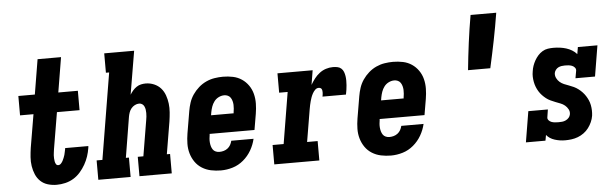

<svg xmlns="http://www.w3.org/2000/svg" viewBox="-49 -945 3598 1125"><g transform="rotate(-5 1750.0 -382.0)"><path d="M244 8Q217 8 192 0.5Q167 -7 149 -24Q131 -41 121 -64.5Q111 -88 107 -114Q103 -140 105 -167Q107 -194 111 -221L144 -416H65V-530H162L196 -735H334L300 -530H415V-416H282L246 -202Q245 -193 243.5 -184Q242 -175 241.5 -166Q241 -157 241.5 -148Q242 -139 243.5 -130Q245 -121 249.5 -113.5Q254 -106 263 -106Q272 -106 279 -113.5Q286 -121 290 -129Q294 -137 297.5 -145.5Q301 -154 303.5 -162.5Q306 -171 307.5 -180Q309 -189 311 -197Q311 -198 311 -199.5Q311 -201 312 -202H448Q448 -200 447.5 -197Q447 -194 447 -192Q443 -166 435 -142Q427 -118 414 -95Q401 -72 383 -51.5Q365 -31 342.5 -17.5Q320 -4 294.5 2Q269 8 244 8Z M489 0V-114H523L607 -621H588V-735H764L721 -480Q729 -493 738.5 -504Q748 -515 760.5 -523.5Q773 -532 787 -535Q801 -538 814 -538Q840 -538 863.5 -528Q887 -518 903 -500Q919 -482 927.5 -458Q936 -434 939 -409Q942 -384 940 -358Q938 -332 934 -305L902 -114H921V0H731V-114H764L799 -324Q801 -334 802 -344.5Q803 -355 803 -365.5Q803 -376 801.5 -385.5Q800 -395 796 -404Q792 -413 784 -418.5Q776 -424 766 -424Q753 -424 740.5 -417.5Q728 -411 719.5 -400.5Q711 -390 706.5 -377Q702 -364 700 -352L661 -114H679V0Z M1210 8Q1180 8 1151.5 2Q1123 -4 1099 -19Q1075 -34 1059 -57Q1043 -80 1035 -107.5Q1027 -135 1027.5 -165Q1028 -195 1033 -225L1055 -355Q1059 -379 1067 -403.5Q1075 -428 1090 -450Q1105 -472 1125.5 -490Q1146 -508 1170 -519Q1194 -530 1219.5 -534Q1245 -538 1269 -538Q1299 -538 1327.5 -532Q1356 -526 1379 -510.5Q1402 -495 1418 -472Q1434 -449 1441 -421.5Q1448 -394 1447.5 -364.5Q1447 -335 1442 -305L1426 -211H1162V-207Q1160 -195 1159 -183.5Q1158 -172 1159 -160.5Q1160 -149 1163 -138.5Q1166 -128 1172 -119Q1178 -110 1188.5 -105.5Q1199 -101 1210 -101Q1223 -101 1235.5 -104.5Q1248 -108 1258.5 -116Q1269 -124 1275.5 -135.5Q1282 -147 1285 -160H1416Q1408 -125 1389.5 -93Q1371 -61 1342.5 -37Q1314 -13 1279.5 -2.5Q1245 8 1210 8ZM1180 -319H1313V-323Q1315 -335 1316 -346.5Q1317 -358 1316.5 -369Q1316 -380 1313 -391Q1310 -402 1304 -411Q1298 -420 1288 -424.5Q1278 -429 1267 -429Q1250 -429 1234 -421Q1218 -413 1207.5 -399Q1197 -385 1191.5 -369Q1186 -353 1183 -337Z M1524 0V-114H1589L1639 -416H1589V-530H1796L1782 -445Q1793 -464 1806 -481Q1819 -498 1836.5 -511.5Q1854 -525 1874.5 -531.5Q1895 -538 1915 -538Q1929 -538 1942 -535.5Q1955 -533 1964.5 -524.5Q1974 -516 1978.5 -504Q1983 -492 1985 -479Q1987 -466 1987 -452.5Q1987 -439 1986 -425.5Q1985 -412 1983 -398.5Q1981 -385 1978 -371H1840Q1841 -377 1842 -382.5Q1843 -388 1843 -393.5Q1843 -399 1842.5 -404.5Q1842 -410 1839.5 -415Q1837 -420 1832 -422Q1827 -424 1822 -424Q1810 -424 1801 -415Q1792 -406 1786 -395Q1780 -384 1776 -373Q1772 -362 1769 -351Q1766 -340 1763.5 -328.5Q1761 -317 1759 -305L1727 -114H1789V0Z M2210 8Q2180 8 2151.5 2Q2123 -4 2099 -19Q2075 -34 2059 -57Q2043 -80 2035 -107.5Q2027 -135 2027.5 -165Q2028 -195 2033 -225L2055 -355Q2059 -379 2067 -403.5Q2075 -428 2090 -450Q2105 -472 2125.5 -490Q2146 -508 2170 -519Q2194 -530 2219.5 -534Q2245 -538 2269 -538Q2299 -538 2327.5 -532Q2356 -526 2379 -510.5Q2402 -495 2418 -472Q2434 -449 2441 -421.5Q2448 -394 2447.5 -364.5Q2447 -335 2442 -305L2426 -211H2162V-207Q2160 -195 2159 -183.5Q2158 -172 2159 -160.5Q2160 -149 2163 -138.5Q2166 -128 2172 -119Q2178 -110 2188.5 -105.5Q2199 -101 2210 -101Q2223 -101 2235.5 -104.5Q2248 -108 2258.5 -116Q2269 -124 2275.5 -135.5Q2282 -147 2285 -160H2416Q2408 -125 2389.5 -93Q2371 -61 2342.5 -37Q2314 -13 2279.5 -2.5Q2245 8 2210 8ZM2180 -319H2313V-323Q2315 -335 2316 -346.5Q2317 -358 2316.5 -369Q2316 -380 2313 -391Q2310 -402 2304 -411Q2298 -420 2288 -424.5Q2278 -429 2267 -429Q2250 -429 2234 -421Q2218 -413 2207.5 -399Q2197 -385 2191.5 -369Q2186 -353 2183 -337Z M2703 -451Q2711 -531 2721.5 -611.5Q2732 -692 2746 -772H2897Q2884 -691 2868 -611Q2852 -531 2834 -451Z M3234 8Q3203 8 3173 -1.5Q3143 -11 3125 -33L3119 0H3004L3034 -181H3149L3142 -136Q3140 -126 3147 -118Q3154 -110 3163.5 -106.5Q3173 -103 3183.5 -102Q3194 -101 3205 -101Q3215 -101 3226 -102Q3237 -103 3247.5 -108Q3258 -113 3265.5 -121.5Q3273 -130 3275 -141Q3278 -157 3270.5 -171Q3263 -185 3251.5 -194.5Q3240 -204 3225.5 -209.5Q3211 -215 3197 -220.5Q3183 -226 3169 -232.5Q3155 -239 3143.5 -248Q3132 -257 3121.5 -268Q3111 -279 3103 -292Q3095 -305 3089.5 -319Q3084 -333 3081 -348.5Q3078 -364 3077.5 -379.5Q3077 -395 3080 -411Q3082 -427 3087.5 -443Q3093 -459 3101.5 -474Q3110 -489 3121.5 -502Q3133 -515 3148 -524Q3163 -533 3179.5 -535.5Q3196 -538 3212 -538Q3232 -538 3251 -535.5Q3270 -533 3287.5 -527.5Q3305 -522 3321 -512.5Q3337 -503 3349 -489L3356 -530H3471L3441 -349H3326L3334 -394Q3335 -404 3328 -412Q3321 -420 3311.5 -423.5Q3302 -427 3292 -428Q3282 -429 3271 -429Q3261 -429 3251 -427.5Q3241 -426 3232 -421.5Q3223 -417 3216.5 -408.5Q3210 -400 3208 -390Q3206 -374 3213 -360Q3220 -346 3231 -336.5Q3242 -327 3256 -321Q3270 -315 3284.5 -310Q3299 -305 3312.5 -298.5Q3326 -292 3338 -283Q3350 -274 3360.5 -263Q3371 -252 3379 -239.5Q3387 -227 3393 -213.5Q3399 -200 3402 -184.5Q3405 -169 3405.5 -153.5Q3406 -138 3404 -122Q3401 -103 3393 -85Q3385 -67 3373 -51Q3361 -35 3344.5 -23Q3328 -11 3309.5 -4Q3291 3 3272 5.5Q3253 8 3234 8Z"/></g></svg>

Font: Iosevka Slab Heavy Oblique
Style: Regular
Weight: 900
Italic angle: -9°
Monospace: yes
Designer: Belleve Invis
Foundry: Belleve Invis
Version: Version 11.1.1; ttfautohint (v1.8.3)